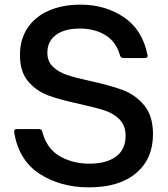

<svg xmlns="http://www.w3.org/2000/svg" viewBox="-20 -795 725 827"><path d="M41 -225V-229Q41 -239 53 -239H148Q159 -239 162 -228Q181 -155 237 -122.5Q293 -90 365 -90Q438 -90 479.5 -120.5Q521 -151 521 -210Q521 -254 495 -280.5Q469 -307 430 -319.5Q391 -332 323 -347Q240 -365 189 -383.5Q138 -402 102 -443.5Q66 -485 66 -558Q66 -626 99 -675Q132 -724 191 -749.5Q250 -775 326 -775Q434 -775 514 -720.5Q594 -666 615 -559L616 -555Q616 -545 604 -545H512Q500 -545 497 -556Q480 -616 433.5 -644Q387 -672 324 -672Q258 -672 221 -644.5Q184 -617 184 -568Q184 -530 208.5 -507Q233 -484 269 -472Q305 -460 369 -446Q456 -427 509.5 -407Q563 -387 601 -341.5Q639 -296 639 -217Q639 -111 566.5 -49.5Q494 12 363 12Q241 12 151 -46Q61 -104 41 -225Z"/></svg>

Font: Open Sauce Two Medium
Style: Regular
Weight: 500
Designer: Alfredo Marco Pradil
Foundry: Creative Sauce Fz LLC
Version: Version 1.477